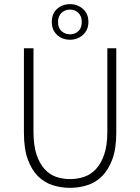

<svg xmlns="http://www.w3.org/2000/svg" viewBox="-20 -891 674 923"><path d="M316 12Q274 12 234 -0.5Q194 -13 163 -43.5Q132 -74 113.5 -125Q95 -176 95 -253V-659H141V-258Q141 -192 155.5 -148.5Q170 -105 194 -78.5Q218 -52 249.5 -41Q281 -30 316 -30Q352 -30 384.5 -41Q417 -52 441.5 -78.5Q466 -105 481 -148.5Q496 -192 496 -258V-659H539V-253Q539 -176 520 -125Q501 -74 470 -43.5Q439 -13 399 -0.5Q359 12 316 12ZM317 -700Q279 -700 254 -723.5Q229 -747 229 -785Q229 -825 254 -848Q279 -871 317 -871Q353 -871 379 -848Q405 -825 405 -785Q405 -747 379 -723.5Q353 -700 317 -700ZM317 -726Q340 -726 356.5 -741Q373 -756 373 -785Q373 -814 356.5 -829.5Q340 -845 317 -845Q293 -845 276 -829.5Q259 -814 259 -785Q259 -756 276 -741Q293 -726 317 -726Z"/></svg>

Font: Giro Light
Style: Regular
Weight: 300
Designer: Paul D. Hunt
Foundry: Adobe Systems Incorporated
Version: Version 1.000;PS 1.0;hotconv 1.0.88;makeotf.lib2.5.647800